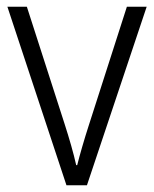

<svg xmlns="http://www.w3.org/2000/svg" viewBox="-20 -552 459 572"><path d="M178 0 2 -532H60L173 -181Q183 -150 192 -118.5Q201 -87 207 -60H210Q216 -84 225 -115Q234 -146 244 -177L358 -532H417L239 0Z"/></svg>

Font: Noto Sans Gurmukhi SemiCondensed Light
Style: Regular
Weight: 300
Width: 4
Designer: Jelle Bosma - Monotype Design Team
Foundry: Monotype Imaging Inc.
Version: Version 2.004; ttfautohint (v1.8.4.7-5d5b)